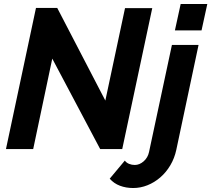

<svg xmlns="http://www.w3.org/2000/svg" viewBox="-20 -750 1063 966"><path d="M650 196Q614 196 583.5 184.5Q553 173 532 149L608 58Q616 69 629.5 74.5Q643 80 658 80Q682 80 703 61.5Q724 43 730 14L845 -524H979L867 4Q858 46 837 81.5Q816 117 786.5 142.5Q757 168 722 182Q687 196 650 196ZM889 -730H1023L994 -597H860ZM161 -710H268L510 -244L609 -709H746L595 0H484L243 -455L147 0H10Z"/></svg>

Font: PTCRaleway
Style: Bold Italic
Weight: 700
Italic angle: -12°
Designer: Matt McInerney, Pablo Impallari, Rodrigo Fuenzalida
Foundry: Matt McInerney, Pablo Impallari, Rodrigo Fuenzalida
Version: Version 3.000g; ttfautohint (v1.5) -l 8 -r 28 -G 28 -x 14 -D